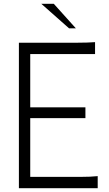

<svg xmlns="http://www.w3.org/2000/svg" viewBox="-20 -996 575 1016"><path d="M80 0V-770H391Q421 -770 441.5 -770.8Q462 -771.5 483 -773V-710H140V-428H432V-371H140V-60H405Q461 -60 497 -64V0ZM345.5 -846 198.5 -976H264.5L381.5 -846Z"/></svg>

Font: Junction Light
Style: Regular
Weight: 300
Designer: Caroline Hadilaksono
Foundry: Caroline Hadilaksono, Tyler Finck, The League of Moveable Type
Version: Version 2.000; ttfautohint (v1.8.3)